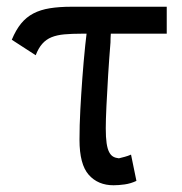

<svg xmlns="http://www.w3.org/2000/svg" viewBox="-20 -542 540 570"><path d="M317 8Q271 8 243.5 -23Q216 -54 216 -127Q216 -170 218.5 -216.5Q221 -263 224.5 -310.5Q228 -358 233 -407Q235 -424 237 -442H223Q193 -442 171 -440Q149 -438 133 -431.5Q117 -425 105.5 -412Q94 -399 86 -378L15 -424Q27 -453 42.5 -472Q58 -491 79 -502Q100 -513 128 -517.5Q156 -522 192 -522H475V-442H309Q308 -429 308 -416Q304 -367 301 -318.5Q298 -270 296 -227.5Q294 -185 294 -161Q294 -134 296.5 -117Q299 -100 304 -90.5Q309 -81 316 -77Q323 -73 333 -72Q341 -74 350.5 -76.5Q360 -79 369 -83L385 -5Q368 3 350 5.5Q332 8 317 8Z"/></svg>

Font: Rising Sun
Style: Regular
Weight: 400
Designer: Matt McInerney, Pablo Impallari, Rodrigo Fuenzalida (Raleway font), Stephen Hutchings (Greek), Cristiano Sobral (main ch
Foundry: The Rising Sun Project Authors
Version: Version 4.327; ttfautohint (v1.8.4.7-5d5b-dirty)